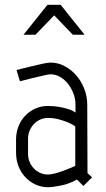

<svg xmlns="http://www.w3.org/2000/svg" viewBox="-20 -771 443 801"><path d="M294 -243Q294 -244 285 -249.5Q276 -255 260.5 -261.5Q245 -268 224 -273.5Q203 -279 180 -279Q163 -279 147.5 -272Q132 -265 121 -253Q110 -241 103.5 -225.5Q97 -210 97 -192V-129Q97 -111 103.5 -95.5Q110 -80 121 -68.5Q132 -57 147 -50Q162 -43 179 -43Q194 -43 213.5 -48.5Q233 -54 251 -61Q272 -69 294 -79ZM345 -49 364 -31 328 5 301 -22Q269 -4 234.5 3Q200 10 180 10Q152 10 127.5 -1.5Q103 -13 85 -32.5Q67 -52 57 -78Q47 -104 47 -133V-189Q47 -218 57 -243.5Q67 -269 85 -288Q103 -307 127.5 -318Q152 -329 180 -329Q187 -329 201.5 -328Q216 -327 232.5 -324Q249 -321 266 -315.5Q283 -310 295 -301V-335Q295 -358 286.5 -380.5Q278 -403 264 -421Q250 -439 231 -450Q212 -461 190 -461Q182 -461 161.5 -456Q141 -451 119 -446Q93 -440 63 -432L49 -479Q82 -487 110 -494Q134 -500 157 -505Q180 -510 190 -510Q222 -510 250 -495Q278 -480 299 -455.5Q320 -431 332 -399.5Q344 -368 344 -335ZM284 -626 206 -707 128 -626H78L178 -751H233L333 -626Z"/></svg>

Font: Marvel
Style: Regular
Weight: 400
Designer: Carolina Trebol
Foundry: Carolina Trebol
Version: Version 1.001